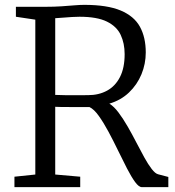

<svg xmlns="http://www.w3.org/2000/svg" viewBox="-20 -771 722 791"><path d="M39.5 0V-43L125.5 -52V-690L45.5 -702V-743H167.5Q203.5 -743 233 -745Q262.5 -747 286 -749Q309.5 -751 327.5 -751Q421.5 -751 477 -727.8Q532.5 -704.5 556.5 -660.8Q580.5 -617 580.5 -555Q580.5 -508 562.8 -465Q545 -422 511.5 -390Q478 -358 430.5 -344Q449.5 -332.5 468.2 -307.5Q487 -282.5 505.5 -250.5Q524 -218.5 541.2 -185Q558.5 -151.5 574.5 -122.5Q590.5 -93.5 605 -74.8Q619.5 -56 631.5 -53L673.5 -42V0H564.5Q552 0 536.5 -21.2Q521 -42.5 503.2 -77Q485.5 -111.5 466.2 -151.2Q447 -191 427 -228.2Q407 -265.5 387.2 -293.2Q367.5 -321 348.5 -330Q337 -330 316.5 -330Q296 -330 273.5 -330Q251 -330 232.8 -330.2Q214.5 -330.5 207.5 -331V-52L310.5 -43V0ZM342.5 -379Q387 -379 421 -397.5Q455 -416 474.2 -453.5Q493.5 -491 493.5 -548Q493.5 -592.5 477.2 -627.2Q461 -662 420.5 -682Q380 -702 307.5 -702Q293.5 -702 277 -701Q260.5 -700 242.8 -698.5Q225 -697 207.5 -696V-380Q225 -379 252.2 -378.8Q279.5 -378.5 305 -378.8Q330.5 -379 342.5 -379Z"/></svg>

Font: Merriweather 7pt Light
Style: Regular
Weight: 300
Designer: Eben Sorkin
Foundry: Eben Sorkin
Version: Version 2.200;gftools[0.9.31]